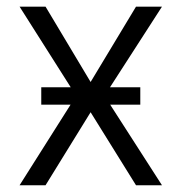

<svg xmlns="http://www.w3.org/2000/svg" viewBox="-20 -550 539 570"><path d="M249 -306.6 383.8 -530.3H460.9L306.6 -291H396.5V-239.3H307.1L460.9 0H383.8L249 -216.8L115.2 0H38.1L189.5 -239.3H102.5V-291H189.9L38.1 -530.3H115.2Z"/></svg>

Font: Pretendard Std Light
Style: Regular
Weight: 300
Designer: Base glyphs from Inter by Rasmus Andersson; Hangeul glyphs from Noto Sans CJK(Source Han Sans) by Jang Soo-young and Kan
Foundry: Kil Hyung-jin
Version: Version 1.309